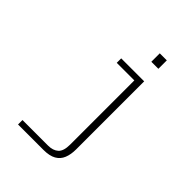

<svg xmlns="http://www.w3.org/2000/svg" viewBox="-254 -855 1158 1158"><g transform="rotate(45 325.0 -276.0)"><path d="M468 -544V36Q468 80 455 112Q442 144 412 161Q382 178 331 178H114V140H332Q374 140 398 118.5Q422 97 422 42V-544ZM272 -506V-544H445V-506ZM415 -658V-730H475V-658Z"/></g></svg>

Font: Azeret Mono Thin Thin
Style: Regular
Weight: 250
Version: Version 1.002